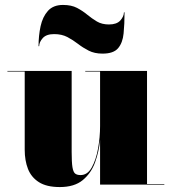

<svg xmlns="http://www.w3.org/2000/svg" viewBox="-20 -747 694 777"><path d="M199 -609Q167.5 -609 153 -592.8Q138.5 -576.5 138.5 -560H136Q136 -602.5 144.2 -640.8Q152.5 -679 174 -703Q195.5 -727 235 -727Q269 -727 291.8 -715Q314.5 -703 333.2 -687.5Q352 -672 372.2 -660Q392.5 -648 421 -648Q452.5 -648 467 -664.2Q481.5 -680.5 481.5 -697H484Q484 -649.5 480.2 -611.8Q476.5 -574 458 -552Q439.5 -530 395 -530Q362.5 -530 339 -542Q315.5 -554 295.5 -569.5Q275.5 -585 252.8 -597Q230 -609 199 -609ZM270 -460V-132.5Q270 -90.5 273.2 -70.5Q276.5 -50.5 284.2 -44.5Q292 -38.5 306 -38.5Q334 -38.5 351.2 -69.2Q368.5 -100 376.8 -145.8Q385 -191.5 385 -237V-457.5H325V-460H575V-2.5H645V0H385V-180Q380.5 -134 364.8 -90.2Q349 -46.5 315 -18.2Q281 10 222 10Q168.5 10 137.5 -9.8Q106.5 -29.5 93.2 -63.5Q80 -97.5 80 -141V-457.5H10V-460Z"/></svg>

Font: Bodoni* 72pt Fatface
Style: Regular
Weight: 900
Version: Version 2.3